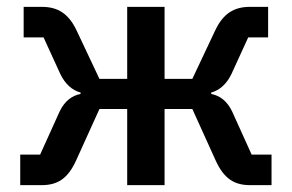

<svg xmlns="http://www.w3.org/2000/svg" viewBox="-20 -540 851 560"><path d="M39 -89H97L154 -215C169 -246 190 -261 215 -266V-270C190 -277 170 -295 156 -324L107 -431H49V-520H102C149 -520 180 -500 203 -452L270 -310H351V-520H460V-310H541L608 -452C631 -500 662 -520 709 -520H762V-431H704L655 -324C641 -295 621 -277 596 -270V-266C621 -261 642 -246 657 -215L714 -89H772V0H710C665 0 634 -17 609 -72L541 -222H460V0H351V-222H270L202 -72C177 -17 146 0 101 0H39Z"/></svg>

Font: Plexus Sans Medium
Style: Regular
Weight: 500
Version: Version 2.001;PS 002.001;hotconv 1.0.70;makeotf.lib2.5.58329